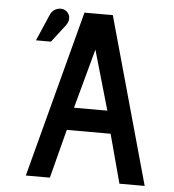

<svg xmlns="http://www.w3.org/2000/svg" viewBox="-51 -755 726 803"><g transform="rotate(5 311.5 -354.0)"><path d="M586 0 391 -700H272L87 0H188L241 -205H425L480 0ZM403 -300H263L331 -550ZM143 -567 199 -640C220 -667 210 -695 187 -705C171 -712 140 -707 128 -678L80 -567Z"/></g></svg>

Font: Advent Pro
Style: SemiBold
Weight: 600
Designer: Andreas Kalpakidis
Foundry: Andreas Kalpakidis
Version: Version 2.002 2008